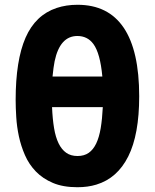

<svg xmlns="http://www.w3.org/2000/svg" viewBox="-20 -762 642 796"><path d="M300.8 14.2Q241.2 14.2 199.2 -3.7Q157.2 -21.5 128.7 -51Q100.1 -80.6 83.5 -118.7Q66.9 -156.7 58.3 -196.8Q49.8 -236.8 47.4 -276.1Q44.9 -315.4 44.9 -347.7Q44.9 -511.7 85.9 -605.7Q127 -699.7 214.8 -729Q254.4 -742.2 301.3 -742.2Q428.7 -742.2 492.9 -647Q557.1 -551.8 557.1 -362.8Q557.1 -204.1 511.7 -113.5Q466.3 -22.9 379.4 3.4Q344.2 14.2 300.8 14.2ZM404.3 -444.8Q395.5 -541 367.2 -579.6Q354.5 -596.7 337.9 -604.7Q321.3 -612.8 300.8 -612.8Q228.5 -612.8 206.5 -508.3Q201.7 -484.4 197.8 -444.8ZM301.3 -115.2Q329.1 -115.2 347.9 -128.4Q366.7 -141.6 378.9 -167.2Q391.1 -192.9 397.5 -230.7Q403.8 -268.6 406.2 -317.9H195.8Q197.8 -269 204.1 -231.2Q210.4 -193.4 222.9 -167.7Q235.4 -142.1 254.4 -128.7Q273.4 -115.2 301.3 -115.2Z"/></svg>

Font: Hack
Style: Bold
Weight: 700
Monospace: yes
Designer: Christopher Simpkins
Foundry: Christopher Simpkins
Version: Version 2.017